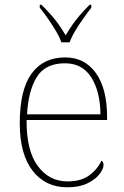

<svg xmlns="http://www.w3.org/2000/svg" viewBox="-20 -786 529 816"><path d="M266 10Q173 10 118.5 -60.5Q64 -131 64 -262Q64 -404 114 -473Q164 -542 257 -542Q340 -542 387.5 -475.5Q435 -409 435 -290V-276H93Q92 -146 140.5 -80.5Q189 -15 267 -15Q324 -15 359 -40.5Q394 -66 411 -103Q416 -100 418 -96Q420 -92 420 -85Q420 -68 402.5 -45.5Q385 -23 351 -6.5Q317 10 266 10ZM407 -300Q406 -397 368 -457Q330 -517 256 -517Q172 -517 136 -458Q100 -399 95 -300ZM241 -606Q233 -629 217 -655.5Q201 -682 183 -708Q165 -734 149 -753V-766H156Q181 -741 198.5 -721Q216 -701 230 -681Q244 -661 259 -636Q274 -661 288 -681Q302 -701 319 -721Q336 -741 361 -766H368V-753Q353 -734 334.5 -708Q316 -682 300 -655.5Q284 -629 276 -606Z"/></svg>

Font: Noto Serif Ethiopic Thin
Style: Regular
Weight: 250
Version: Version 2.102